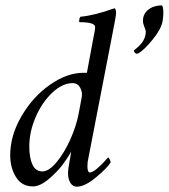

<svg xmlns="http://www.w3.org/2000/svg" viewBox="-20 -700 638 726"><path d="M289.1 -333Q292.5 -351.6 283 -368.7Q273.4 -385.7 254.9 -385.7Q216.3 -385.7 177.7 -349.6Q139.2 -313.5 115 -257.6Q90.8 -201.7 90.8 -146.5Q90.8 -103 102.8 -77.4Q114.7 -51.8 140.6 -51.8Q164.6 -51.8 193.6 -86.4Q222.7 -121.1 245.4 -171.6Q268.1 -222.2 277.3 -269.5ZM331.1 -545.9Q332 -551.8 334.5 -563.7Q336.9 -575.7 338.4 -584.2Q339.8 -592.8 339.8 -597.7Q339.8 -616.2 280.3 -616.2Q278.3 -619.1 279.8 -626.5Q281.2 -633.8 284.2 -636.7Q337.9 -641.6 413.1 -668.9Q418.9 -665.5 418.9 -650.4Q418.9 -640.6 406.2 -577.1L314.5 -103.5Q310.5 -87.9 310.5 -71.3Q310.5 -47.9 320.3 -47.9Q325.2 -47.9 332.3 -52Q339.4 -56.2 346.4 -62Q353.5 -67.9 361.1 -75.2Q368.7 -82.5 374 -88.4Q378.9 -94.7 383.8 -99.6L388.7 -104.5Q391.1 -104.5 394.8 -97.4Q398.4 -90.3 398.4 -85.9Q386.2 -65.4 343.5 -29.8Q300.8 5.9 270.5 5.9Q255.4 5.9 246.3 -8.3Q237.3 -22.5 237.3 -44.9Q237.3 -60.5 244.1 -96.7Q246.1 -105 249 -127Q239.3 -107.9 218.5 -79.6Q197.8 -51.3 164.6 -23.2Q131.3 4.9 104.5 4.9Q62.5 4.9 40.5 -30.3Q18.6 -65.4 18.6 -113.3Q18.6 -187.5 61.3 -260.7Q104 -334 168.7 -379.4Q233.4 -424.8 295.9 -424.8H298.3H301.3H304.2H308.6ZM520.5 -621.1Q520.5 -647.9 541.3 -663.8Q562 -679.7 592.8 -679.7Q597.7 -670.9 597.7 -652.3Q597.7 -638.2 594.7 -619.1Q588.9 -588.9 556.6 -549.6Q524.4 -510.3 502.9 -498Q502 -497.1 496.1 -497.1Q492.7 -497.1 489.5 -501Q486.3 -504.9 486.3 -508.8Q486.3 -509.8 491 -513.2Q495.6 -516.6 502.2 -522.7Q508.8 -528.8 515.4 -536.6Q522 -544.4 526.6 -556.4Q531.2 -568.4 531.2 -581.1Q531.2 -585.4 525.9 -598.4Q520.5 -611.3 520.5 -621.1Z"/></svg>

Font: Amiri
Style: Slanted
Weight: 400
Italic angle: 9°
Designer: Khaled Hosny
Version: Version 000.107